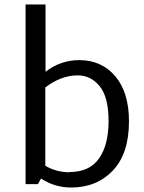

<svg xmlns="http://www.w3.org/2000/svg" viewBox="-20 -820 643 856"><path d="M334 -552H333Q433 -552 494 -480Q555 -408 555 -279Q555 -135 483 -59.5Q411 16 297 16Q224 16 163 -24L149 1H94V-800H183V-500Q250 -552 334 -552ZM290 -52V-53Q379 -53 421.5 -113.5Q464 -174 464 -280Q464 -387 424.5 -435.5Q385 -484 327 -484Q252 -484 182 -430V-81Q231 -52 290 -52Z"/></svg>

Font: Martel Sans
Style: Regular
Weight: 400
Designer: Dan Reynolds and Mathieu Réguer
Foundry: Dan Reynolds and Mathieu Réguer
Version: Version 1.001;PS 001.001;hotconv 1.0.70;makeotf.lib2.5.58329